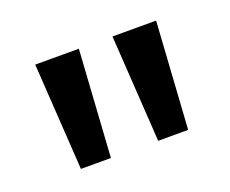

<svg xmlns="http://www.w3.org/2000/svg" viewBox="-55 -831 476 397"><g transform="rotate(-20 183.0 -632.5)"><path d="M235 -515 220 -750H316L301 -515ZM65 -515 50 -750H146L131 -515Z"/></g></svg>

Font: Orienta
Style: Regular
Weight: 400
Designer: Eduardo Rodriguez Tunni
Foundry: Eduardo Rodriguez Tunni
Version: Version 1.002; ttfautohint (v1.8.4.7-5d5b);gftools[0.9.23]